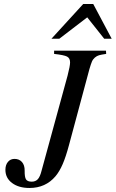

<svg xmlns="http://www.w3.org/2000/svg" viewBox="-20 -913 573 951"><path d="M504.9 -662.1 505.9 -646Q481.9 -642.6 470.7 -639.4Q459.5 -636.2 449.7 -627.7Q439.9 -619.1 435.1 -607.4Q430.2 -595.7 422.9 -570.8L321.8 -194.8Q306.2 -136.2 290.5 -100.1Q274.9 -64 254.9 -40Q205.6 18.1 126 18.1Q72.8 18.1 39.8 -6.6Q6.8 -31.2 6.8 -71.8Q6.8 -96.2 19.3 -111.1Q31.7 -126 51.8 -126Q75.2 -126 88.9 -110.4Q102.5 -94.7 102.1 -67.9Q101.6 -35.6 108.9 -24.4Q116.2 -13.2 137.2 -13.2Q156.2 -13.2 167.5 -25.6Q178.7 -38.1 186 -67.9L314.9 -539.1Q327.1 -586.4 327.1 -604Q327.1 -625 312 -632.8Q296.9 -640.6 248 -646V-662.1ZM441.9 -893.1 533.2 -721.2H496.1L412.1 -827.1L273.9 -721.2H234.9L392.1 -893.1Z"/></svg>

Font: Accordance
Style: Italic
Weight: 400
Italic angle: -11°
Version: Version 1.2 (build January 31, 2020) Miklal Software Solutio